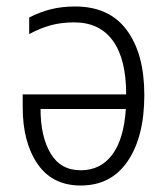

<svg xmlns="http://www.w3.org/2000/svg" viewBox="-20 -562 516 592"><path d="M425 -269Q425 -141 374 -65.5Q323 10 229 10Q141 10 95.5 -57Q50 -124 50 -231V-271H369Q369 -380 328 -436.5Q287 -493 209 -493Q170 -493 138 -484.5Q106 -476 70 -457V-508Q103 -525 137 -533.5Q171 -542 212 -542Q317 -542 371 -469Q425 -396 425 -269ZM105 -226Q105 -141 136 -89Q167 -37 229 -37Q290 -37 326 -85Q362 -133 368 -226Z"/></svg>

Font: Noto Sans UI NarrowLight
Style: Regular
Weight: 300
Width: 4
Designer: Monotype Design Team
Foundry: Monotype Imaging Inc.
Version: Version 1.001